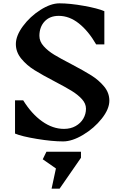

<svg xmlns="http://www.w3.org/2000/svg" viewBox="-20 -826 740 1150"><path d="M308 -338Q233 -377 186.5 -406Q140 -435 107.5 -474.5Q75 -514 75 -562Q75 -612 117.5 -669.5Q160 -727 222 -766.5Q284 -806 336 -806Q399 -806 482.5 -791Q566 -776 605 -759V-560H556Q509 -641 452 -686Q395 -731 332 -731Q278 -731 247 -697.5Q216 -664 216 -611Q216 -578 241.5 -549.5Q267 -521 305 -498Q343 -475 407 -442Q483 -402 527.5 -374Q572 -346 603.5 -308Q635 -270 635 -223Q635 -173 589.5 -115.5Q544 -58 478 -18.5Q412 21 358 21Q292 21 201 6Q110 -9 70 -26V-225H119Q169 -144 232.5 -99Q296 -54 363 -54Q403 -54 433 -71Q463 -88 479 -115.5Q495 -143 495 -175Q495 -206 470 -233Q445 -260 408 -282.5Q371 -305 308 -338ZM465 119 337 304H289L315 183L236 128L258 83H465Z"/></svg>

Font: Inknut Antiqua Medium
Style: Regular
Weight: 500
Designer: Claus Eggers Sørensen
Foundry: Claus Eggers Sørensen
Version: Version 1.003; ttfautohint (v1.8.2) -l 8 -r 50 -G 200 -x 14 